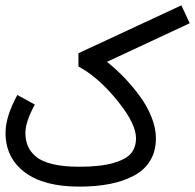

<svg xmlns="http://www.w3.org/2000/svg" viewBox="-57 -675 718 707"><path d="M610.8 -655.3 641.6 -589.4 336.9 -447.3Q370.6 -420.4 400.9 -388.9Q431.2 -357.4 458 -320.8Q484.9 -284.2 501 -243.7Q517.1 -203.1 517.1 -166Q517.1 -118.7 496.3 -84Q475.6 -49.3 437 -28.6Q398.4 -7.8 348.1 2.2Q297.9 12.2 234.4 12.2Q104 12.2 33.7 -41Q-36.6 -94.2 -36.6 -186Q-36.6 -245.6 6.8 -325.2L71.3 -290Q36.6 -226.6 36.6 -186Q36.6 -158.2 45.7 -137Q54.7 -115.7 75.9 -97.9Q97.2 -80.1 137.2 -70.6Q177.2 -61 234.4 -61Q312.5 -61 360.1 -74.7Q407.7 -88.4 425.8 -110.6Q443.8 -132.8 443.8 -166Q443.8 -218.3 379.4 -299.1Q314.9 -379.9 249.5 -419.9L231.9 -430.2V-479Z"/></svg>

Font: AzarMehrMonospaced
Style: SerifBold
Weight: 1
Designer: Amin Abedi
Version: Version 1.00